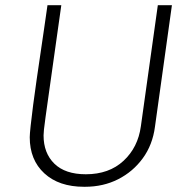

<svg xmlns="http://www.w3.org/2000/svg" viewBox="-20 -706 719 736"><path d="M302 10Q206 10 150 -41.5Q94 -93 94 -180Q94 -191 97.5 -224Q101 -257 107 -303Q113 -349 120.5 -401Q128 -453 135.5 -503.5Q143 -554 149 -595.5Q155 -637 158.5 -661.5Q162 -686 162 -686H215Q198 -565 186 -480.5Q174 -396 166.5 -342Q159 -288 154.5 -256.5Q150 -225 148.5 -209.5Q147 -194 147 -187Q147 -119 188.5 -78.5Q230 -38 309 -38Q398 -38 453.5 -89.5Q509 -141 520 -222L585 -686H639L574 -220Q565 -151 527.5 -99.5Q490 -48 433 -19Q376 10 306 10Z"/></svg>

Font: Chivo Medium Thin
Style: Italic
Weight: 250
Italic angle: -8.05°
Version: Version 2.002